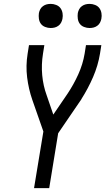

<svg xmlns="http://www.w3.org/2000/svg" viewBox="-20 -967 543 987"><path d="M155 0 203 -291 146 -454Q127 -509 119.5 -569Q112 -629 122 -691L129 -735H208L201 -691Q192 -635 197 -580.5Q202 -526 220 -477L254 -378L327 -485Q359 -533 382.5 -585Q406 -637 415 -691L422 -735H501L494 -691Q484 -630 458.5 -571Q433 -512 398 -457V-456Q396 -454 394.5 -451Q393 -448 391 -446L279 -282L233 0ZM440 -823Q426 -823 412 -828.5Q398 -834 390 -845Q382 -856 380 -870.5Q378 -885 380 -900Q382 -910 387 -919.5Q392 -929 401 -935.5Q410 -942 420 -944.5Q430 -947 441 -947Q455 -947 469 -941.5Q483 -936 491 -925Q499 -914 501.5 -899.5Q504 -885 501 -870Q499 -860 494 -850.5Q489 -841 480 -834.5Q471 -828 461 -825.5Q451 -823 440 -823ZM240 -823Q226 -823 212 -828.5Q198 -834 190 -845Q182 -856 180 -870.5Q178 -885 180 -900Q182 -910 187 -919.5Q192 -929 201 -935.5Q210 -942 220 -944.5Q230 -947 241 -947Q255 -947 269 -941.5Q283 -936 291 -925Q299 -914 301.5 -899.5Q304 -885 301 -870Q299 -860 294 -850.5Q289 -841 280 -834.5Q271 -828 261 -825.5Q251 -823 240 -823Z"/></svg>

Font: Iosevka Term Curly Oblique
Style: Regular
Weight: 400
Italic angle: -9°
Designer: Belleve Invis
Foundry: Belleve Invis
Version: Version 32.3.0